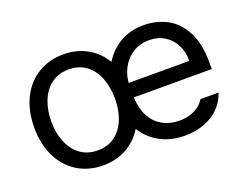

<svg xmlns="http://www.w3.org/2000/svg" viewBox="-91 -708 1130 891"><g transform="rotate(-20 474.5 -263.0)"><path d="M42 -262.7Q42 -344.7 72.3 -406.7Q102.5 -468.8 157.7 -502.9Q212.9 -537.1 284.2 -537.1Q355.5 -537.1 410.2 -502.9Q464.8 -468.8 494.6 -406.7Q524.4 -344.7 524.4 -262.7Q524.4 -181.6 494.6 -119.6Q464.8 -57.6 410.2 -23.4Q355.5 10.7 284.2 10.7Q212.9 10.7 157.7 -23.4Q102.5 -57.6 72.3 -119.6Q42 -181.6 42 -262.7ZM440.4 -262.7Q440.4 -317.4 423.3 -362.8Q406.2 -408.2 371.1 -435.5Q335.9 -462.9 284.2 -462.9Q232.4 -462.9 196.8 -435.5Q161.1 -408.2 143.6 -362.8Q126 -317.4 126 -262.7Q126 -208 143.6 -163.1Q161.1 -118.2 196.8 -90.8Q232.4 -63.5 284.2 -63.5Q335.9 -63.5 371.1 -90.8Q406.2 -118.2 423.3 -163.1Q440.4 -208 440.4 -262.7ZM440.4 -260.7Q440.4 -341.8 470.7 -404.8Q501 -467.8 555.2 -502.4Q609.4 -537.1 680.7 -537.1Q741.2 -537.1 793 -510.7Q844.7 -484.4 877 -424.8Q909.2 -365.2 909.2 -272.5V-237.3H499V-308.6H824.2Q824.2 -353.5 806.6 -388.2Q789.1 -422.9 756.3 -442.9Q723.6 -462.9 680.7 -462.9Q633.8 -462.9 598.6 -439.9Q563.5 -417 543.9 -378.4Q524.4 -339.8 524.4 -295.9V-248Q524.4 -189.5 544.9 -147.9Q565.4 -106.4 602.5 -85Q639.6 -63.5 688.5 -63.5Q718.8 -63.5 743.2 -71.8Q767.6 -80.1 784.7 -93.3Q801.8 -106.4 811.5 -124H901.4Q888.7 -84 859.4 -53.7Q830.1 -23.4 786.1 -6.3Q742.2 10.7 688.5 10.7Q613.3 10.7 557.1 -22.9Q501 -56.6 470.7 -118.2Q440.4 -179.7 440.4 -260.7Z"/></g></svg>

Font: Pretendard Std Variable
Style: Regular
Weight: 400
Designer: Base glyphs from Inter by Rasmus Andersson; Hangeul glyphs from Noto Sans CJK(Source Han Sans) by Jang Soo-young and Kan
Foundry: Kil Hyung-jin
Version: Version 1.309;Glyphs 3.2 (3225)